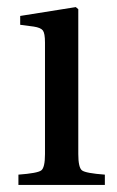

<svg xmlns="http://www.w3.org/2000/svg" viewBox="-20 -522 331 542"><path d="M32 0V-29Q86 -33 96.5 -41Q107 -49 107 -87V-402Q107 -428 101 -436Q95 -444 75 -447L37 -452V-477L194 -502L201 -496V-87Q201 -49 211.5 -41Q222 -33 276 -29V0Z"/></svg>

Font: Heuristica
Style: Regular
Weight: 400
Version: Version 1.0.1 ; ttfautohint (v1.4.1)